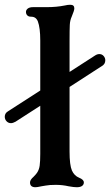

<svg xmlns="http://www.w3.org/2000/svg" viewBox="-72 -776 462 806"><path d="M54 -10Q54 -16 58 -22Q62 -28 68 -33Q78 -43 83 -50Q92 -63 94.5 -80.5Q97 -98 97 -130V-332L-7 -265Q-18 -259 -26 -259Q-37 -259 -44.5 -267Q-52 -275 -52 -286Q-52 -301 -38 -309L97 -396V-606Q97 -659 87 -686Q83 -696 76 -701Q69 -706 57 -706Q48 -706 42.5 -711.5Q37 -717 37 -726Q37 -734 44.5 -740Q52 -746 67 -746H125Q165 -746 200 -753Q212 -756 223 -756Q240 -756 240 -741Q240 -732 229 -706Q222 -691 221 -671.5Q220 -652 220 -606V-474L327 -543Q336 -549 345 -549Q356 -549 363 -541Q370 -533 370 -523Q370 -507 356 -499L220 -411V-140Q220 -83 230 -60Q240 -38 260 -30Q280 -22 280 -10Q280 -1 272.5 4.5Q265 10 250 10Q238 10 216 6Q190 0 162 0Q135 0 120 3Q105 6 102 6Q84 10 77 10Q54 10 54 -10Z"/></svg>

Font: Raigarh Medium
Style: Regular
Weight: 500
Designer: jaikishan Patel
Foundry: MagicType
Version: Version 1.000